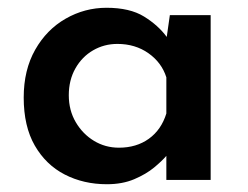

<svg xmlns="http://www.w3.org/2000/svg" viewBox="-20 -463 639 494"><path d="M255 11Q195 11 146.5 -14Q98 -39 69.5 -88.5Q41 -138 41 -212Q41 -283 70.5 -335Q100 -387 149 -415Q198 -443 254 -443Q314 -443 350.5 -420.5Q387 -398 409 -368L417 -424H522V0H408V-62Q397 -49 376.5 -32Q356 -15 325.5 -2Q295 11 255 11ZM286 -83Q331 -83 363 -106Q395 -129 408 -171V-264Q396 -302 362 -326Q328 -350 282 -350Q248 -350 219.5 -333.5Q191 -317 174 -287Q157 -257 157 -218Q157 -179 175 -148.5Q193 -118 222 -100.5Q251 -83 286 -83Z"/></svg>

Font: Reem Kufi Medium
Style: Regular
Weight: 500
Designer: Khaled Hosny
Version: Version 1.001